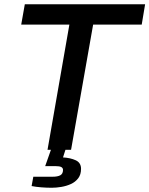

<svg xmlns="http://www.w3.org/2000/svg" viewBox="-20 -706 704 905"><path d="M204 0 307 -590H80L97 -686H664L648 -590H419L315 0ZM224 179Q200 179 174.5 177Q149 175 129 171L137 127H228Q252 127 264.5 120Q277 113 277 95Q277 86 269 81.5Q261 77 241 77H193L224 -11H292L277 36Q312 38 337 49.5Q362 61 362 90Q362 117 348.5 134.5Q335 152 314 161.5Q293 171 269 175Q245 179 224 179Z"/></svg>

Font: Archivo SemiBold Medium
Style: Italic
Weight: 500
Italic angle: -10°
Version: Version 2.001